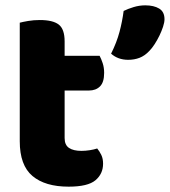

<svg xmlns="http://www.w3.org/2000/svg" viewBox="-20 -684 636 719"><path d="M237 15Q149 15 101.5 -25Q54 -65 54 -155V-599Q65 -602 85.5 -605.5Q106 -609 129 -609Q178 -609 200 -592Q222 -575 222 -529V-475H353Q359 -464 364.5 -447.5Q370 -431 370 -411Q370 -376 354.5 -360.5Q339 -345 313 -345H222V-167Q222 -141 238.5 -130Q255 -119 285 -119Q300 -119 316 -121.5Q332 -124 344 -128Q353 -117 359.5 -103.5Q366 -90 366 -71Q366 -33 337.5 -9Q309 15 237 15ZM539 -493Q522 -475 502.5 -467.5Q483 -460 460 -460Q422 -460 396 -483Q417 -525 427.5 -564.5Q438 -604 443 -643Q459 -651 480.5 -657.5Q502 -664 524 -664Q556 -664 576 -652Q596 -640 596 -612Q596 -600 590.5 -583.5Q585 -567 577 -550.5Q569 -534 559 -518.5Q549 -503 539 -493Z"/></svg>

Font: Baloo Thambi 2 ExtraBold
Style: Regular
Weight: 800
Designer: Aadarsh Rajan and Ek Type
Foundry: Ek Type
Version: Version 1.640;hotconv 1.0.111;makeotfexe 2.5.65597; ttfautoh